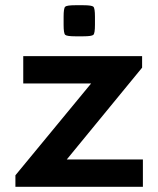

<svg xmlns="http://www.w3.org/2000/svg" viewBox="-20 -715 606 735"><path d="M39 0V-44L337.5 -406L333.5 -395.5H69V-500H524V-456L224.5 -91L229.5 -104.5H527V0ZM223.5 -651Q223.5 -683.5 229.5 -689.2Q235.5 -695 268.5 -695H298.5Q331.5 -695 337.5 -689.2Q343.5 -683.5 343.5 -651V-620Q343.5 -587.5 337.5 -581.8Q331.5 -576 298.5 -576H268.5Q235.5 -576 229.5 -581.8Q223.5 -587.5 223.5 -620Z"/></svg>

Font: Science Gothic
Style: Regular
Weight: 400
Designer: Thomas Phinney, Vassil Kateliev, Brandon Buerkle
Foundry: Font Detective LLC
Version: Version 1.018